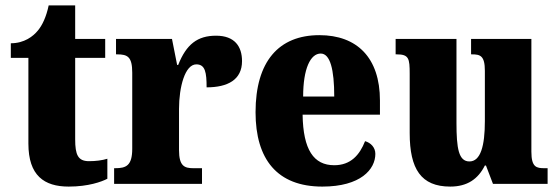

<svg xmlns="http://www.w3.org/2000/svg" viewBox="-20 -680 2069 710"><path d="M234 10C307 10 356 -8 377 -19V-93C358 -87 334 -84 309 -84C268 -84 258 -108 258 -165V-466H369V-536H258V-660H160C151 -617 136 -586 120 -567C103 -546 70 -520 20 -520V-466H85V-149C85 -31 143 10 234 10Z M402 0H727V-58H695C662 -58 642 -66 642 -125V-277C642 -358 664 -442 706 -442C739 -442 744 -412 744 -357C822 -357 875 -385 875 -454C875 -508 848 -548 779 -548C710 -548 669 -516 639 -440H635L616 -536H409V-479H413C452 -479 469 -470 469 -411V-130C469 -67 446 -58 406 -58H402Z M1172 10C1314 10 1368 -54 1368 -111C1368 -135 1351 -152 1330 -158C1310 -107 1277 -69 1216 -69C1140 -69 1101 -126 1099 -256H1385V-308C1385 -467 1300 -550 1161 -550C1011 -550 925 -453 925 -265C925 -91 1005 10 1172 10ZM1216 -323H1101C1101 -426 1128 -482 1166 -482C1201 -482 1216 -423 1216 -323Z M1645 10C1708 10 1748 -18 1773 -68H1777L1803 0H2005V-58H1994C1964 -58 1945 -61 1945 -119V-536H1722V-479H1725C1756 -479 1773 -474 1773 -418V-232C1773 -140 1757 -83 1716 -83C1676 -83 1668 -131 1668 -226V-536H1443V-479H1447C1492 -479 1495 -464 1495 -407V-188C1495 -55 1537 10 1645 10Z"/></svg>

Font: Noto Serif Sinhala Condensed Black
Style: Regular
Weight: 900
Width: 3
Designer: Jelle Bosma - Monotype Design Team
Foundry: Monotype Imaging Inc.
Version: Version 2.007